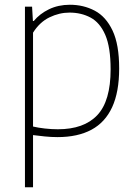

<svg xmlns="http://www.w3.org/2000/svg" viewBox="-20 -568 576 808"><path d="M85 220V-540H115L118.5 -479.5H122Q147 -510 186.2 -529Q225.5 -548 274 -548Q331.5 -548 378.8 -523Q426 -498 453.8 -439.2Q481.5 -380.5 481.5 -280Q481.5 -181 452 -117Q422.5 -53 364.8 -22Q307 9 222 9Q195.5 9 168.5 6.2Q141.5 3.5 119 0.5V220ZM223.5 -24Q333.5 -24 389.5 -83.5Q445.5 -143 445.5 -276Q445.5 -369.5 423 -421.2Q400.5 -473 361.2 -494Q322 -515 272.5 -515Q229.5 -515 188.2 -495Q147 -475 119 -430.5V-35.5Q140 -30.5 168.5 -27.2Q197 -24 223.5 -24Z"/></svg>

Font: Encode Sans Condensed Thin Thin
Style: Regular
Weight: 250
Version: Version 3.002